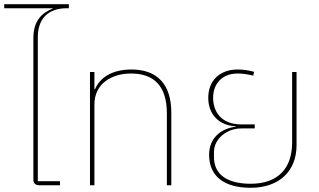

<svg xmlns="http://www.w3.org/2000/svg" viewBox="-21 -877 1509 909"><path d="M166 0H263V-19H158V-701C158 -790 209 -838 295 -838H305V-857H-1V-838H228V-836C178 -816 137 -780 137 -696V-29C137 -9 146 0 166 0Z M405 0H426V-383C426 -481 508 -529 599 -529C707 -529 769 -471 769 -340V0H790V-344C790 -477 724 -548 601 -548C502 -548 449 -503 429 -455H426V-536H405Z M1166 12C1301 12 1383 -67 1383 -190V-536H1362V-202C1362 -77 1292 -7 1166 -7C1053 -7 992 -52 992 -133V-158C992 -218 1051 -269 1122 -269H1185V-288H1122C1018 -288 988 -358 988 -414C988 -480 1030 -529 1104 -529C1128 -529 1153 -525 1178 -519L1182 -537C1160 -543 1133 -548 1104 -548C1019 -548 965 -495 965 -414C965 -333 1018 -283 1095 -279V-277C1032 -270 969 -229 969 -144C969 -42 1041 12 1166 12Z"/></svg>

Font: IBM Plex Thai Thin
Style: Regular
Weight: 100
Designer: Mike Abbink, Paul van der Laan, Pieter van Rosmalen, Ben Mitchell, Mark Frömberg
Foundry: Bold Monday
Version: Version 1.0